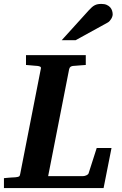

<svg xmlns="http://www.w3.org/2000/svg" viewBox="-35 -949 615 969"><path d="M487.8 0H-15.1V-49.8Q-4.9 -50.8 5.1 -51.8Q15.1 -52.7 23.4 -53.2L42 -54.2Q56.2 -55.7 60.8 -58.3Q65.4 -61 66.9 -70.8L170.9 -601.1Q173.3 -609.4 168.2 -612.3Q163.1 -615.2 154.8 -616.2Q146 -616.7 136.2 -617.7Q127.9 -618.7 117.4 -619.4Q106.9 -620.1 96.2 -621.1V-670.9H397.9V-621.1Q385.3 -620.1 373.8 -619.4Q362.3 -618.7 353 -617.7Q342.3 -616.7 333 -616.2Q326.2 -615.2 321.3 -612.1Q316.4 -608.9 314 -600.1L208 -60.1H383.8Q391.6 -60.1 400.6 -64Q409.7 -67.9 412.1 -74.2L453.1 -202.1H527.8ZM533.7 -876.5Q533.7 -871.6 531.7 -865.5Q529.8 -859.4 526.1 -853.5Q522.5 -847.7 517.8 -842.5Q513.2 -837.4 507.3 -834.5L346.7 -746.1H276.4L413.6 -897.5Q421.9 -906.7 429 -912.8Q436 -918.9 443.4 -922.6Q450.7 -926.3 458.5 -927.7Q466.3 -929.2 476.6 -929.2Q492.7 -929.2 503.7 -924.3Q514.6 -919.4 521.2 -911.9Q527.8 -904.3 530.8 -894.8Q533.7 -885.3 533.7 -876.5Z"/></svg>

Font: Charis SIL Eur
Style: Bold Italic
Weight: 700
Italic angle: -11°
Foundry: SIL International
Version: Version 5.000